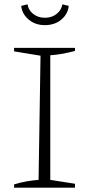

<svg xmlns="http://www.w3.org/2000/svg" viewBox="-20 -866 413 886"><path d="M45 0V-15Q74 -24 102.5 -29Q131 -34 158 -36L167 -609L45 -629V-645H326V-631Q300 -624 271.5 -618.5Q243 -613 212 -611V-36L326 -18V0ZM187 -750Q142 -750 111.5 -776.5Q81 -803 78 -839L107 -846Q111 -819 133.5 -801.5Q156 -784 187 -784Q219 -784 241 -801.5Q263 -819 268 -846L297 -839Q294 -802 263.5 -776Q233 -750 187 -750Z"/></svg>

Font: Piazzolla SC ExtraLight
Style: Regular
Weight: 200
Designer: Juan Pablo del Peral
Foundry: Huerta Tipografica
Version: Version 1.330